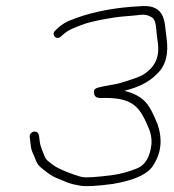

<svg xmlns="http://www.w3.org/2000/svg" viewBox="-20 -641 582 643"><path d="M184.2 -519 193.5 -527C212.1 -543.1 229.3 -547.7 251.7 -557C279.3 -568.5 353.8 -582.8 393 -585.9C419.8 -588 439.5 -589.8 451.9 -591.4C464.3 -593 475.8 -590.5 486.5 -584C495.5 -579.8 501 -568.1 502.7 -548.9C504.5 -529.6 506 -515.7 507.3 -507C517 -451.5 500.4 -415.7 457.6 -389.9C446.5 -383.2 419 -373.5 375.2 -361C336.1 -354.1 312.5 -349.2 304.4 -346.3C296.2 -343.4 293.1 -337.3 295 -328C298.5 -310.2 311.5 -313 333.6 -313C429.4 -313 449.9 -278.2 478.4 -211C484.9 -195.7 488 -179 487.5 -161C483.4 -118 468 -90.3 441.4 -78C411.6 -66 384 -58.4 358.7 -55C302.5 -47.5 267.6 -45.3 253.9 -48.4C229 -54 172.9 -76 157.1 -89C145.7 -98.4 133.8 -104.4 129.2 -118C123.3 -135.1 114.3 -149 112.4 -173.2C111.3 -187.4 108.6 -195.7 104.3 -198.2C92.7 -205.2 76.4 -194.4 79.7 -181L83.2 -153C83.9 -144.3 86.4 -135.3 91 -126C99.4 -108.5 101.7 -92.6 115.8 -81C133.4 -66.6 148.9 -52.8 175.7 -42.2C209.7 -28.9 208.3 -26.2 249 -19.1C267.9 -15.9 304.2 -17.8 358 -25C429.2 -37.1 473.7 -57.1 491.5 -85C519.9 -126.6 525.3 -173.2 507.6 -225C481.3 -288.7 466 -318.9 396.4 -337C444.2 -348.5 480.5 -367.2 505.2 -393C534.9 -420.1 545.7 -460.8 537.6 -515C536.3 -523.7 534.9 -535.2 533.5 -549.5C529.8 -587.9 517.2 -614.3 478.2 -620C469.1 -621.3 449.9 -620.8 420.7 -618.4C341 -612 271.2 -596.3 211.4 -571.4C199.1 -566.3 186.9 -558.5 174.8 -548L165.4 -539C149.9 -525.6 168.6 -504.4 184.2 -519Z"/></svg>

Font: MewTooHand
Style: Ita
Weight: 400
Designer: Mew Too, Robert Jablonski
Version: Version 0.77